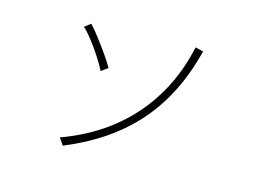

<svg xmlns="http://www.w3.org/2000/svg" viewBox="-84 -797 1169 882"><g transform="rotate(15 500.0 -356.0)"><path d="M273 -59Q273 -60 267.5 -68Q262 -76 256.5 -84Q251 -92 250 -92Q451 -165 577 -309Q703 -453 746 -653L784 -644Q731 -430 606 -287Q481 -144 273 -59ZM353 -435Q339 -463 316.5 -497.5Q294 -532 270 -563Q246 -594 226 -612L255 -634Q275 -613 300.5 -579.5Q326 -546 349.5 -512.5Q373 -479 384 -458Z"/></g></svg>

Font: Zen Kaku Gothic New Light
Style: Regular
Weight: 300
Designer: Yoshimichi Ohira
Foundry: Positype
Version: Version 1.002